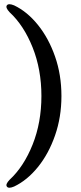

<svg xmlns="http://www.w3.org/2000/svg" viewBox="-20 -761 386 911"><path d="M271.5 -305.5Q271.5 -205.5 241.2 -118.5Q211 -31.5 160 31.5Q109 94.5 47 124Q20 135.5 12.5 124Q5 113.5 25.5 92Q93 29.5 134.8 -75.2Q176.5 -180 176.5 -305.5Q176.5 -431 134.8 -535.8Q93 -640.5 25.5 -703Q5 -725 12.5 -735.5Q20 -746.5 47 -735.5Q109 -706 160 -642.8Q211 -579.5 241.2 -492.8Q271.5 -406 271.5 -305.5Z"/></svg>

Font: Fraunces 9pt S000
Style: Regular
Weight: 400
Version: Version 1.000; ttfautohint (v1.8.3)